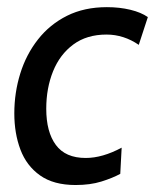

<svg xmlns="http://www.w3.org/2000/svg" viewBox="-20 -520 444 550"><path d="M196.5 10Q133.5 10 94.8 -17.5Q56 -45 38.5 -91.5Q21 -138 21 -195Q21 -254.5 38 -309.2Q55 -364 88.8 -407Q122.5 -450 172 -474.8Q221.5 -499.5 286 -499.5Q322.5 -499.5 353.5 -492Q384.5 -484.5 403.5 -471L377.5 -391.5Q356.5 -406 333.2 -413.5Q310 -421 285 -421Q228.5 -421 190 -392.5Q151.5 -364 132 -315.8Q112.5 -267.5 112.5 -208.5Q112.5 -142 140 -104.8Q167.5 -67.5 225.5 -67.5Q273.5 -67.5 328.5 -97L324.5 -22Q302.5 -10 270.5 0Q238.5 10 196.5 10Z"/></svg>

Font: Cabin
Style: Italic
Weight: 400
Width: 4
Italic angle: -10°
Designer: Pablo Impallari
Foundry: Pablo Impallari. http://www.impallari.com Igino Marini. http://www.ikern.com
Version: Version 3.001